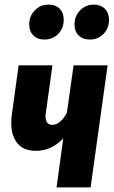

<svg xmlns="http://www.w3.org/2000/svg" viewBox="-20 -815 494 835"><path d="M374 0H226L255 -213Q204 -159 136 -159Q83 -159 56 -191.5Q29 -224 29 -280Q29 -299 32 -320L61 -531H208L179 -321Q178 -317 178 -309Q178 -291 185.5 -281.5Q193 -272 208 -272Q225 -272 241.5 -286Q258 -300 271 -325L300 -531H448ZM107 -709Q107 -745 131.5 -770Q156 -795 190 -795Q222 -795 239.5 -777Q257 -759 257 -729Q257 -692 233 -667.5Q209 -643 173 -643Q143 -643 125 -661Q107 -679 107 -709ZM304 -709Q304 -745 328.5 -770Q353 -795 387 -795Q418 -795 436 -777Q454 -759 454 -729Q454 -692 430 -667.5Q406 -643 371 -643Q340 -643 322 -661Q304 -679 304 -709Z"/></svg>

Font: Fira Sans Extra Condensed
Style: Bold Italic
Weight: 700
Width: 3
Italic angle: -8°
Designer: Carrois Corporate & Edenspiekermann AG
Foundry: Carrois Corporate GbR & Edenspiekermann AG
Version: Version 4.203